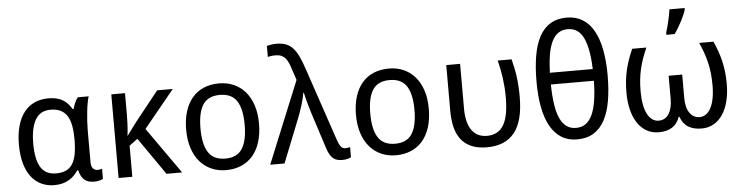

<svg xmlns="http://www.w3.org/2000/svg" viewBox="-47 -994 4740 1226"><g transform="rotate(-5 2323.0 -380.5)"><path d="M275.9 -64Q313 -64 338.6 -75.4Q364.3 -86.9 380.1 -110.8Q396 -134.8 403.6 -171.9Q411.1 -209 412.1 -259.8V-267.1Q412.1 -316.4 405.5 -354.7Q398.9 -393.1 383.1 -419.2Q367.2 -445.3 340.8 -458.7Q314.5 -472.2 274.9 -472.2Q209 -472.2 178 -418.9Q147 -365.7 147 -266.1Q147 -164.1 178 -114Q209 -64 275.9 -64ZM258.8 9.8Q213.4 9.8 175.8 -7.8Q138.2 -25.4 111.3 -60.3Q84.5 -95.2 69.8 -147Q55.2 -198.7 55.2 -267.1Q55.2 -335.9 70.1 -387.9Q85 -439.9 112.5 -475.1Q140.1 -510.3 179.7 -528.1Q219.2 -545.9 268.1 -545.9Q322.8 -545.9 357.9 -525.6Q393.1 -505.4 417 -463.9H422.9Q427.7 -481 435.8 -501Q443.8 -521 456.1 -536.1H525.9Q520.5 -520 515.9 -494.6Q511.2 -469.2 508.1 -439.7Q504.9 -410.2 502.9 -379.4Q501 -348.6 501 -321.8V-117.2Q501 -87.9 513.2 -75.4Q525.4 -63 542 -63Q548.8 -63 557.9 -64.7Q566.9 -66.4 570.8 -67.9V-2.9Q563.5 1.5 547.6 5.6Q531.7 9.8 515.1 9.8Q496.6 9.8 481.2 5.9Q465.8 2 453.6 -7.6Q441.4 -17.1 432.6 -32.7Q423.8 -48.3 418 -71.8H412.1Q401.4 -55.2 387 -40.3Q372.6 -25.4 353.8 -14.2Q335 -2.9 311.5 3.4Q288.1 9.8 258.8 9.8Z M978 0 812 -238.8 758.8 -199.2V0H670.9V-536.1H758.8V-398.9Q758.8 -369.6 757.6 -344.7Q756.3 -319.8 754.9 -301.3Q752.9 -279.8 751 -262.2L814.9 -348.1L964.8 -536.1H1064.9L869.1 -296.9L1078.1 0Z M1594.2 -269Q1594.2 -202.1 1577.9 -150.1Q1561.5 -98.1 1531 -62.7Q1500.5 -27.3 1457 -8.8Q1413.6 9.8 1359.4 9.8Q1309.1 9.8 1266.6 -8.8Q1224.1 -27.3 1193.1 -62.7Q1162.1 -98.1 1144.8 -150.1Q1127.4 -202.1 1127.4 -269Q1127.4 -335.4 1143.8 -387Q1160.2 -438.5 1190.4 -473.9Q1220.7 -509.3 1264.4 -527.6Q1308.1 -545.9 1362.3 -545.9Q1412.6 -545.9 1455.1 -527.6Q1497.6 -509.3 1528.6 -473.9Q1559.6 -438.5 1576.9 -387Q1594.2 -335.4 1594.2 -269ZM1219.2 -269Q1219.2 -167 1252.7 -115.5Q1286.1 -64 1361.3 -64Q1436.5 -64 1469.5 -115.5Q1502.4 -167 1502.4 -269Q1502.4 -371.1 1469 -421.6Q1435.5 -472.2 1360.4 -472.2Q1285.2 -472.2 1252.2 -421.6Q1219.2 -371.1 1219.2 -269Z M1642.6 0 1857.4 -524.9 1831.5 -603Q1825.2 -623 1817.6 -639.4Q1810.1 -655.8 1799.6 -667.7Q1789.1 -679.7 1774.2 -686.3Q1759.3 -692.9 1738.3 -692.9Q1721.7 -692.9 1709.5 -691.2Q1697.3 -689.5 1687.5 -687V-757.8Q1700.2 -761.2 1716.3 -763.7Q1732.4 -766.1 1749.5 -766.1Q1785.6 -766.1 1811.3 -755.9Q1836.9 -745.6 1856.2 -723.9Q1875.5 -702.1 1890.9 -669.2Q1906.2 -636.2 1921.4 -590.8L2081.5 -117.2Q2090.3 -90.8 2101.6 -76.9Q2112.8 -63 2131.3 -63Q2138.2 -63 2147.5 -64.7Q2156.7 -66.4 2160.6 -67.9V-2.9Q2149.4 2.9 2136 6.3Q2122.6 9.8 2104.5 9.8Q2085.4 9.8 2071 5.6Q2056.6 1.5 2045.2 -8.3Q2033.7 -18.1 2024.7 -33.7Q2015.6 -49.3 2008.3 -71.8L1942.4 -275.9Q1937 -292 1929.9 -314.9Q1922.9 -337.9 1916.3 -361.6Q1909.7 -385.3 1904.3 -406.5Q1898.9 -427.7 1896.5 -439.9H1893.6Q1887.2 -402.3 1874.3 -360.8Q1861.3 -319.3 1846.2 -280.8L1734.4 0Z M2682.6 -269Q2682.6 -202.1 2666.3 -150.1Q2649.9 -98.1 2619.4 -62.7Q2588.9 -27.3 2545.4 -8.8Q2502 9.8 2447.8 9.8Q2397.5 9.8 2355 -8.8Q2312.5 -27.3 2281.5 -62.7Q2250.5 -98.1 2233.2 -150.1Q2215.8 -202.1 2215.8 -269Q2215.8 -335.4 2232.2 -387Q2248.5 -438.5 2278.8 -473.9Q2309.1 -509.3 2352.8 -527.6Q2396.5 -545.9 2450.7 -545.9Q2501 -545.9 2543.5 -527.6Q2585.9 -509.3 2616.9 -473.9Q2647.9 -438.5 2665.3 -387Q2682.6 -335.4 2682.6 -269ZM2307.6 -269Q2307.6 -167 2341.1 -115.5Q2374.5 -64 2449.7 -64Q2524.9 -64 2557.9 -115.5Q2590.8 -167 2590.8 -269Q2590.8 -371.1 2557.4 -421.6Q2523.9 -472.2 2448.7 -472.2Q2373.5 -472.2 2340.6 -421.6Q2307.6 -371.1 2307.6 -269Z M3032.7 9.8Q2969.7 9.8 2928.2 -9.8Q2886.7 -29.3 2862.3 -63.5Q2837.9 -97.7 2827.9 -143.8Q2817.9 -189.9 2817.9 -243.2V-536.1H2906.7V-248Q2906.7 -206.1 2914.6 -171.9Q2922.4 -137.7 2938.5 -113.5Q2954.6 -89.4 2979.5 -76.2Q3004.4 -63 3038.6 -63Q3109.9 -63 3144.3 -119.6Q3178.7 -176.3 3178.7 -296.9Q3178.7 -331.5 3176.5 -362.1Q3174.3 -392.6 3170.4 -421.1Q3166.5 -449.7 3160.9 -478Q3155.3 -506.3 3147.9 -536.1H3236.8Q3244.1 -506.3 3250 -478.5Q3255.9 -450.7 3259.8 -421.6Q3263.7 -392.6 3265.6 -361.1Q3267.6 -329.6 3267.6 -293Q3267.6 -137.2 3208 -63.7Q3148.4 9.8 3032.7 9.8Z M3838.9 -380.9Q3838.9 -289.1 3826.2 -216.6Q3813.5 -144 3786.1 -93.8Q3758.8 -43.5 3715.1 -16.8Q3671.4 9.8 3609.9 9.8Q3552.2 9.8 3509.5 -16.8Q3466.8 -43.5 3438.5 -93.8Q3410.2 -144 3396.5 -216.6Q3382.8 -289.1 3382.8 -380.9Q3382.8 -472.7 3395.3 -545.2Q3407.7 -617.7 3434.8 -668Q3461.9 -718.3 3505.1 -744.6Q3548.3 -771 3609.9 -771Q3667.5 -771 3710.4 -744.9Q3753.4 -718.8 3782 -668.7Q3810.5 -618.7 3824.7 -546.1Q3838.9 -473.6 3838.9 -380.9ZM3609.9 -64Q3645.5 -64 3670.9 -82Q3696.3 -100.1 3713.1 -136.2Q3730 -172.4 3738.5 -226.8Q3747.1 -281.2 3748.5 -354H3472.7Q3473.6 -282.2 3481.7 -227.8Q3489.7 -173.3 3506.3 -137Q3522.9 -100.6 3548.3 -82.3Q3573.7 -64 3609.9 -64ZM3609.9 -696.8Q3575.2 -696.8 3550.3 -679.9Q3525.4 -663.1 3508.8 -629.6Q3492.2 -596.2 3483.6 -546.1Q3475.1 -496.1 3472.7 -429.2H3747.6Q3743.2 -562.5 3710.9 -629.6Q3678.7 -696.8 3609.9 -696.8Z M4132.3 9.8Q4088.4 9.8 4054.2 -10.3Q4020 -30.3 3996.6 -65.9Q3973.1 -101.6 3960.9 -151.1Q3948.7 -200.7 3948.7 -259.8Q3948.7 -299.3 3952.4 -334.2Q3956.1 -369.1 3963.6 -402.1Q3971.2 -435.1 3982.7 -468Q3994.1 -501 4009.8 -536.1H4100.6Q4085 -500.5 4073.5 -467.8Q4062 -435.1 4054.4 -402.1Q4046.9 -369.1 4043.2 -334.5Q4039.6 -299.8 4039.6 -259.8Q4039.6 -211.9 4046.6 -175.3Q4053.7 -138.7 4066.9 -114Q4080.1 -89.4 4098.4 -76.7Q4116.7 -64 4138.7 -64Q4161.1 -64 4177.7 -74Q4194.3 -84 4205.1 -101.6Q4215.8 -119.1 4221.2 -143.1Q4226.6 -167 4226.6 -194.8V-344.2H4313.5V-194.8Q4313.5 -131.8 4337.6 -97.9Q4361.8 -64 4401.4 -64Q4423.3 -64 4441.7 -76.7Q4460 -89.4 4473.1 -114Q4486.3 -138.7 4493.4 -175.3Q4500.5 -211.9 4500.5 -259.8Q4500.5 -299.8 4496.8 -334.5Q4493.2 -369.1 4485.6 -402.1Q4478 -435.1 4466.6 -467.8Q4455.1 -500.5 4439.5 -536.1H4530.8Q4546.4 -501 4557.9 -468Q4569.3 -435.1 4576.9 -402.1Q4584.5 -369.1 4588.1 -334.2Q4591.8 -299.3 4591.8 -259.8Q4591.8 -200.7 4579.6 -151.1Q4567.4 -101.6 4543.9 -65.9Q4520.5 -30.3 4486.1 -10.3Q4451.7 9.8 4407.7 9.8Q4355.5 9.8 4321.5 -11.5Q4287.6 -32.7 4272.5 -77.1H4267.6Q4252.4 -32.7 4218.5 -11.5Q4184.6 9.8 4132.3 9.8ZM4234.9 -619.1Q4239.7 -633.8 4244.6 -652.6Q4249.5 -671.4 4254.2 -691.2Q4258.8 -710.9 4262.7 -730.5Q4266.6 -750 4268.6 -766.1H4365.7V-755.9Q4362.8 -744.1 4354.7 -725.1Q4346.7 -706.1 4335.7 -684.8Q4324.7 -663.6 4312 -642.6Q4299.3 -621.6 4287.6 -606H4234.9Z"/></g></svg>

Font: Genotype
Style: Regular
Weight: 400
Foundry: Ascender Corporation
Version: Version 1.00